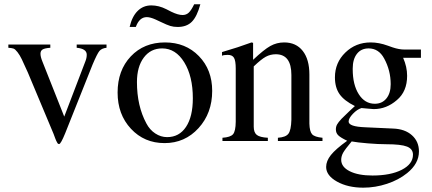

<svg xmlns="http://www.w3.org/2000/svg" viewBox="-20 -658 2014 896"><path d="M477.1 -450.2V-435.1Q454.6 -432.6 444.1 -420.2Q433.6 -407.7 412.1 -356.9L284.2 -36.1Q263.7 14.2 255.9 14.2Q250 14.2 247.1 7.8Q242.2 0 237.8 -12.2Q230.5 -31.7 230 -33.2L109.9 -319.8Q90.8 -362.8 81.5 -381.8Q72.3 -400.9 61.5 -414.8Q50.8 -428.7 42.7 -431.4Q34.7 -434.1 19 -435.1V-450.2H214.8V-435.1Q188.5 -433.1 178.7 -427Q168.9 -420.9 168.9 -407.2Q168.9 -392.6 178.2 -370.1L279.8 -113.8L378.9 -373Q384.8 -387.7 384.8 -402.8Q384.8 -430.7 337.9 -435.1V-450.2Z M750 -460Q846.2 -460 908.2 -396.2Q970.2 -332.5 970.2 -233.9Q970.2 -129.9 906.5 -60.1Q842.8 9.8 748 9.8Q653.3 9.8 591.1 -57.1Q528.8 -124 528.8 -226.1Q528.8 -329.6 590.3 -394.8Q651.9 -460 750 -460ZM736.8 -432.1Q683.1 -432.1 651.1 -389.4Q619.1 -346.7 619.1 -274.9Q619.1 -163.6 663.1 -82Q678.7 -52.2 704.6 -35.2Q730.5 -18.1 759.8 -18.1Q816.4 -18.1 848.1 -65.9Q879.9 -113.8 879.9 -199.2Q879.9 -302.2 839.8 -367.2Q799.8 -432.1 736.8 -432.1ZM886.2 -638.2H915Q899.4 -580.6 875.2 -556.4Q851.1 -532.2 809.1 -532.2Q790 -532.2 774.7 -536.9Q759.3 -541.5 729 -556.2L706.1 -566.9Q681.2 -578.1 665 -578.1Q630.4 -578.1 613.8 -532.2H585Q596.2 -581.1 622.3 -606.9Q648.4 -632.8 686 -632.8Q721.2 -632.8 755.9 -615.2L779.8 -603Q811 -587.9 832 -587.9Q849.1 -587.9 860.8 -598.9Q872.6 -609.9 886.2 -638.2Z M1018.1 0V-15.1Q1055.7 -17.6 1067.6 -31.7Q1079.6 -45.9 1080.1 -89.8V-337.9Q1080.1 -374.5 1072 -388.2Q1064 -401.9 1043 -401.9Q1023.9 -401.9 1016.1 -397.9V-415Q1093.3 -437.5 1153.8 -460L1161.1 -458V-378.9Q1211.9 -426.8 1241.7 -443.4Q1271.5 -460 1306.2 -460Q1361.8 -460 1392.8 -420.4Q1423.8 -380.9 1423.8 -310.1V-81.1Q1424.8 -44.4 1436.5 -31.5Q1448.2 -18.6 1484.9 -15.1V0H1276.9V-15.1Q1313.5 -17.6 1325.9 -33.9Q1338.4 -50.3 1339.8 -99.1V-308.1Q1339.8 -404.8 1267.1 -404.8Q1241.7 -404.8 1220.2 -393.1Q1198.7 -381.3 1164.1 -348.1V-66.9Q1164.1 -39.6 1178.5 -28.3Q1192.9 -17.1 1230 -15.1V0Z M1944.3 -388.2H1861.3Q1879.9 -346.2 1879.9 -304.2Q1879.9 -231 1832 -190.9Q1783.7 -148.9 1724.1 -148.9Q1723.1 -148.9 1717 -149.4Q1710.9 -149.9 1696.5 -151.1Q1682.1 -152.3 1667 -153.8Q1647 -147.9 1627 -127Q1606.9 -106 1606.9 -90.8Q1606.9 -66.9 1685.1 -64L1814 -58.1Q1869.6 -56.2 1902.3 -26.9Q1935.1 2.4 1935.1 48.8Q1935.1 105.5 1879.9 149.9Q1840.8 181.6 1786.1 199.7Q1731.4 217.8 1675.3 217.8Q1603.5 217.8 1552.7 189.5Q1502 161.1 1502 121.1Q1502 93.3 1524.2 65.4Q1546.4 37.6 1600.1 -1Q1568.8 -16.1 1558.1 -26.9Q1547.4 -37.6 1547.4 -54.2Q1547.4 -66.9 1553 -77.1Q1558.6 -87.4 1574.2 -104Q1576.2 -106.4 1610.4 -139.2L1636.2 -163.1Q1585.9 -188 1564.5 -218.8Q1543 -249.5 1543 -296.9Q1543 -365.7 1591.6 -412.8Q1640.1 -460 1710 -460Q1748.5 -460 1790 -444.8L1812 -437Q1842.3 -426.8 1867.2 -426.8H1944.3ZM1621.1 2Q1590.8 38.1 1581.5 54.4Q1572.3 70.8 1572.3 87.9Q1572.3 121.1 1612.1 141.1Q1651.9 161.1 1718.3 161.1Q1802.7 161.1 1855 134.3Q1907.2 107.4 1907.2 64Q1907.2 37.1 1879.4 26.1Q1851.6 15.1 1783.2 15.1Q1746.6 15.1 1696.5 11Q1646.5 6.8 1621.1 2ZM1626 -337.9V-335Q1626 -262.7 1654.3 -218.3Q1682.6 -173.8 1729 -173.8Q1763.2 -173.8 1783.2 -198.5Q1803.2 -223.1 1803.2 -265.1Q1803.2 -329.1 1772.9 -384.8Q1747.6 -432.1 1700.2 -432.1Q1665.5 -432.1 1645.8 -407Q1626 -381.8 1626 -337.9Z"/></svg>

Font: Accordance
Style: Regular
Weight: 400
Version: Version 1.1 (build May 11, 2018) Miklal Software Solutions, 